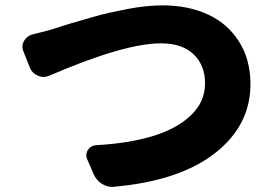

<svg xmlns="http://www.w3.org/2000/svg" viewBox="-20 -705 1040 731"><path d="M168 -417Q156.2 -412.1 145.5 -412.1Q134.8 -412.1 124 -417Q102.5 -425.8 93.8 -447.3L69.3 -508.8Q65.4 -517.6 65.4 -526.4Q65.4 -538.1 71.3 -548.8Q82 -568.4 104.5 -574.2Q141.6 -583 176.8 -592.8Q182.6 -594.7 214.4 -605Q246.1 -615.2 267.6 -621.1Q289.1 -627 326.7 -638.2Q364.3 -649.4 395.5 -656.2Q426.8 -663.1 463.9 -670.4Q501 -677.7 535.6 -681.2Q570.3 -684.6 599.6 -684.6Q694.3 -684.6 769.5 -650.9Q844.7 -617.2 889.2 -547.9Q933.6 -478.5 933.6 -384.8Q933.6 -227.5 798.8 -122.1Q664.1 -16.6 416 5.9Q413.1 6.8 409.2 6.8Q387.7 6.8 368.2 -4.9Q346.7 -18.6 335.9 -43L312.5 -97.7Q308.6 -105.5 308.6 -113.3Q308.6 -124 314.5 -133.8Q326.2 -151.4 346.7 -152.3Q470.7 -159.2 562 -187Q653.3 -214.8 707 -266.1Q760.7 -317.4 760.7 -387.7Q760.7 -456.1 717.3 -498Q673.8 -540 592.8 -540Q453.1 -540 168 -417Z"/></svg>

Font: Gen Jyuu Gothic Heavy
Style: Bold
Weight: 900
Designer: [Source Han Sans]
Ryoko NISHIZUKA  (kana & ideographs); Paul D. Hunt (Latin, Greek & Cyrillic); Wenlong ZHANG  (bopomofo
Version: Version 1.002.20150607